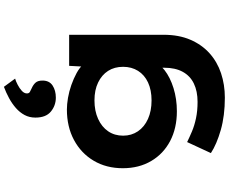

<svg xmlns="http://www.w3.org/2000/svg" viewBox="-110 -778 1119 938"><g transform="rotate(-90 449.0 -309.5)"><path d="M440.3 230Q352.1 230 282.5 210.1Q212.9 190.1 169.6 161.8L223.4 45.7Q246.6 57.1 275.1 69.2Q303.7 81.4 339.7 89Q375.7 96.7 419.7 96.7Q472.1 96.7 509.5 78.5Q546.9 60.4 566.7 24.1Q586.6 -12.3 586.6 -66.1V-129L617.1 -123.8Q610.4 -92.5 575.2 -64.9Q539.9 -37.3 487 -20.8Q434.1 -4.4 373.9 -4.4Q291.2 -4.4 228.5 -37.3Q165.8 -70.3 130.8 -130Q95.7 -189.7 95.7 -268.2Q95.7 -349.3 132.3 -410.8Q168.8 -472.3 233.5 -507Q298.1 -541.7 382.8 -541.7Q407.8 -541.7 439.2 -536.4Q470.6 -531 502.1 -520Q533.5 -508.9 560.4 -494.3Q587.4 -479.6 604.1 -460.6Q620.8 -441.5 622.4 -419.2L589.4 -410.6L595.8 -530.7H747.6V-69.5Q747.6 5.4 723.4 61.4Q699.3 117.4 657.3 155.1Q615.2 192.9 559.6 211.4Q503.9 230 440.3 230ZM426.9 -128.1Q477.6 -128.1 514.6 -145.3Q551.6 -162.6 571.4 -194.2Q591.1 -225.8 591.1 -267Q591.1 -309.3 571.2 -340.4Q551.2 -371.5 514.4 -389.2Q477.6 -407 426.9 -407Q375.7 -407 336.6 -389.2Q297.6 -371.5 276.1 -340.1Q254.7 -308.8 254.7 -267Q254.7 -226.2 276.1 -194.6Q297.6 -163 336.6 -145.5Q375.7 -128.1 426.9 -128.1ZM440.5 -595.7Q402 -595.7 372.5 -619.9Q343 -644.1 343 -695.6Q343 -724.5 355.5 -748.2Q368.1 -771.8 389.7 -790.8Q411.4 -809.9 438.4 -824.4Q465.4 -839 493.4 -849.4L533.4 -794.7Q520.4 -791 503.4 -782.2Q486.3 -773.4 473.7 -761.9Q461.1 -750.3 461.1 -737Q461.1 -727 468.1 -722.8Q475.2 -718.7 486.1 -713.8Q503.6 -706.2 513.7 -694.8Q523.9 -683.5 523.9 -660.7Q523.9 -627.6 499.7 -611.6Q475.5 -595.7 440.5 -595.7Z"/></g></svg>

Font: Lexend Mega
Style: Regular
Weight: 400
Designer: Bonnie Shaver-Troup, Thomas Jockin
Foundry: Lexend
Version: Version 1.007